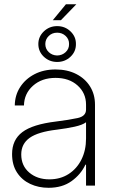

<svg xmlns="http://www.w3.org/2000/svg" viewBox="-20 -870 530 900"><path d="M207.5 10.3Q160.6 10.3 121.8 -7.8Q83 -25.9 59.8 -61.3Q36.6 -96.7 36.6 -147.9Q36.6 -214.4 84.7 -250.7Q132.8 -287.1 242.2 -300.3Q304.7 -308.1 344 -316.7Q383.3 -325.2 383.3 -356.4V-379.4Q383.3 -433.6 343.8 -469.2Q304.2 -504.9 240.2 -504.9Q175.8 -504.9 134.5 -468Q93.3 -431.2 92.3 -375.5H49.3Q49.8 -423.8 74.5 -461.9Q99.1 -500 141.8 -522.2Q184.6 -544.4 240.2 -544.4Q295.4 -544.4 337.2 -523.2Q378.9 -502 402.1 -464.8Q425.3 -427.7 425.3 -379.4V0H383.3V-98.1H380.4Q358.9 -52.2 315.4 -21Q272 10.3 207.5 10.3ZM211.4 -29.3Q262.7 -29.3 301.5 -54.2Q340.3 -79.1 361.8 -122.3Q383.3 -165.5 383.3 -220.7V-296.9Q366.7 -284.2 329.8 -276.1Q293 -268.1 246.6 -262.2Q158.7 -252 119.1 -223.9Q79.6 -195.8 79.6 -146Q79.6 -93.3 116.9 -61.3Q154.3 -29.3 211.4 -29.3ZM248 -579.6Q211.4 -579.6 185.5 -604Q159.7 -628.4 159.7 -663.6Q159.7 -698.2 185.5 -722.9Q211.4 -747.6 248 -747.6Q284.7 -747.6 310.5 -722.9Q336.4 -698.2 335.9 -663.6Q336.4 -628.4 310.5 -604Q284.7 -579.6 248 -579.6ZM248 -609.9Q271.5 -610.4 287.8 -625.7Q304.2 -641.1 303.7 -663.6Q304.2 -686 287.8 -701.4Q271.5 -716.8 248 -716.8Q224.1 -716.8 208.3 -701.2Q192.4 -685.5 192.4 -663.6Q192.4 -641.1 208.5 -625.7Q224.6 -610.4 248 -609.9ZM227.5 -775.4 289.1 -850.1H337.9L265.6 -775.4Z"/></svg>

Font: Inter Display Extra Light
Style: Regular
Weight: 200
Designer: Rasmus Andersson
Foundry: rsms
Version: Version 4.000;git-4fc901f